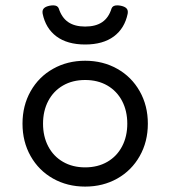

<svg xmlns="http://www.w3.org/2000/svg" viewBox="-20 -690 640 721"><path d="M535.2 -225.6Q535.2 -157.7 504.6 -103.8Q474.1 -49.8 420.4 -19.5Q366.7 10.7 299.8 10.7Q232.9 10.7 179.2 -19.5Q125.5 -49.8 95 -103.8Q64.5 -157.7 64.5 -225.6Q64.5 -293.5 95 -347.4Q125.5 -401.4 179.2 -431.6Q232.9 -461.9 299.8 -461.9Q366.7 -461.9 420.4 -431.6Q474.1 -401.4 504.6 -347.4Q535.2 -293.5 535.2 -225.6ZM141.6 -225.6Q141.6 -177.7 161.1 -140.4Q180.7 -103 216.6 -82.3Q252.4 -61.5 299.8 -61.5Q347.2 -61.5 383.1 -82.3Q418.9 -103 438.5 -140.4Q458 -177.7 458 -225.6Q458 -273.4 438.5 -310.8Q418.9 -348.1 383.1 -368.9Q347.2 -389.6 299.8 -389.6Q252.4 -389.6 216.6 -368.9Q180.7 -348.1 161.1 -310.8Q141.6 -273.4 141.6 -225.6ZM460 -645Q460 -641.1 459.5 -638.7Q448.2 -583.5 407.5 -553.2Q366.7 -522.9 299.8 -522.9Q232.9 -522.9 192.1 -553.2Q151.4 -583.5 140.1 -638.7Q139.6 -641.1 139.6 -645Q139.6 -654.3 146 -659.9Q152.3 -665.5 166 -668.5Q173.3 -669.9 179.7 -669.9Q196.3 -669.9 200.7 -658.2Q211.9 -623.5 236.3 -606.9Q260.7 -590.3 299.8 -590.3Q339.4 -590.3 363.8 -606.9Q388.2 -623.5 398.9 -658.2Q403.3 -669.9 419.9 -669.9Q426.3 -669.9 433.6 -668.5Q447.3 -665.5 453.6 -659.9Q460 -654.3 460 -645Z"/></svg>

Font: Courier Prime
Style: Regular
Weight: 400
Designer: Alan Dague-Greene, Quote-Unquote Apps
Foundry: Quote-Unquote Apps
Version: Version 3.018